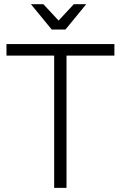

<svg xmlns="http://www.w3.org/2000/svg" viewBox="-20 -914 588 934"><path d="M303.5 0H243.5V-643.5H11.5V-699.5H536.5V-643.5H303.5ZM298.5 -770.5H231.5L130.5 -893.5H191L265 -814L339 -893.5H399.5Z"/></svg>

Font: Argentum Novus Light
Style: Regular
Weight: 300
Designer: Julieta Ulanovsky (font) & Cristiano Sobral (main changes)
Foundry: Julieta Ulanovsky (font) & Cristiano Sobral (main changes)
Version: Version 3.00;November 27, 2020;FontCreator 13.0.0.2655 64-bi